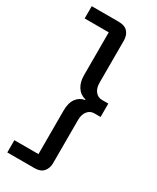

<svg xmlns="http://www.w3.org/2000/svg" viewBox="-249 -902 931 1139"><g transform="rotate(30 217.0 -332.0)"><path d="M204.1 -833Q244.6 -833 264.9 -810.5Q285.2 -788.1 285.2 -751V-462.9Q285.2 -425.3 303.2 -403.6Q321.3 -381.8 348.1 -381.8H392.1V-290H348.1Q321.3 -290 303.2 -267.8Q285.2 -245.6 285.2 -207V86.9Q285.2 124 264.9 146.5Q244.6 168.9 204.1 168.9H18.1V85H183.1V-214.8Q183.1 -266.6 205.3 -296.4Q227.5 -326.2 262.2 -331.1V-335Q224.1 -344.7 203.6 -376.7Q183.1 -408.7 183.1 -455.1V-749H18.1V-833Z"/></g></svg>

Font: Lumene Sans Expanded Medium
Style: Regular
Weight: 500
Width: 7
Designer: Deni Anggara
Version: Version 1.003;Glyphs 3.1.2 (3151)